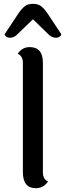

<svg xmlns="http://www.w3.org/2000/svg" viewBox="-20 -978 348 1007"><path d="M205 -648V-74Q205 -38 232 -26Q208 9 168 9Q100 9 100 -75V-649Q100 -684 73 -696Q96 -731 136 -731Q205 -731 205 -648ZM302 -798Q295 -780 274 -780Q253 -780 236 -796L153 -877L69 -796Q53 -780 32 -780Q11 -780 4 -798L73 -902Q92 -931 109 -944.5Q126 -958 153 -958Q180 -958 197 -944.5Q214 -931 233 -902Z"/></svg>

Font: Laila Medium
Style: Regular
Weight: 500
Designer: Hitesh Malaviya
Foundry: Indian Type Foundry
Version: Version 1.302;PS 1.0;hotconv 1.0.78;makeotf.lib2.5.61930; tt